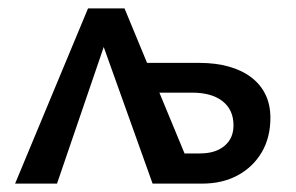

<svg xmlns="http://www.w3.org/2000/svg" viewBox="-20 -438 705 458"><path d="M16 0 190 -418H277L450 0H344L207 -383H247L116 0ZM396 0 362 -72H457Q494 -72 515.5 -90Q537 -108 537 -139Q537 -176 511 -196.5Q485 -217 438 -217H322L296 -288H455Q495 -288 526.5 -279Q558 -270 580 -253Q602 -236 613.5 -212Q625 -188 625 -157Q625 -110 604.5 -75Q584 -40 547.5 -20Q511 0 462 0Z"/></svg>

Font: Ysabeau Infant SemiBold
Style: Regular
Weight: 600
Designer: Christian Thalmann (Catharsis Fonts)
Version: Version 2.002; featfreeze: ss01,ss02,lnum